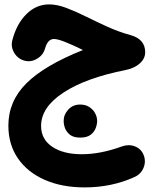

<svg xmlns="http://www.w3.org/2000/svg" viewBox="-20 -479 680 851"><path d="M197.8 -459.5Q232.9 -459.5 273.7 -444.1Q314.5 -428.7 359.9 -406.2Q405.3 -383.8 454.8 -361.1Q504.4 -338.4 557.6 -323.7Q623.5 -305.7 623.5 -247.6Q623.5 -219.7 600.3 -198.5Q577.1 -177.2 538.1 -168.9Q361.8 -134.3 262 -69.1Q162.1 -3.9 162.1 79.1Q162.1 138.2 211.4 171.4Q260.7 204.6 342.8 204.6Q425.3 204.6 520.5 169.9Q550.8 159.2 577.9 169.7Q605 180.2 616.2 207Q627.9 235.4 616.5 263.9Q605 292.5 577.1 305.2Q475.6 351.6 355 351.6Q253.9 351.6 177.7 317.9Q101.6 284.2 59.3 222.7Q17.1 161.1 17.1 77.6Q17.1 -30.3 97.2 -109.9Q177.2 -189.5 347.7 -257.3Q308.6 -276.9 272.5 -291.5Q236.3 -306.2 219.2 -306.2Q204.6 -306.2 194.8 -294.9Q185.1 -283.7 179.7 -264.2Q171.4 -234.9 144.5 -218.8Q117.7 -202.6 88.9 -210Q59.6 -217.8 43.2 -244.6Q26.9 -271.5 34.7 -300.8Q53.2 -372.6 96.7 -416Q140.1 -459.5 197.8 -459.5ZM262.2 56.6Q262.2 28.8 282.7 6.6Q303.2 -15.6 335 -15.6Q357.9 -15.6 373.8 -5.9Q389.6 3.9 398.9 18.1Q410.6 37.6 410.6 56.6Q410.6 71.3 404.3 88.6Q397.9 106 381.6 118.4Q365.2 130.9 335.9 130.9Q305.7 130.9 290 118.2Q274.4 105.5 268.1 88.9Q262.2 72.8 262.2 56.6Z"/></svg>

Font: Mikhak-DS1-FD ExtraBold
Style: Regular
Weight: 800
Designer: Amin Abedi
Version: Version 3.2